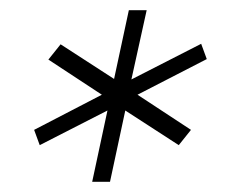

<svg xmlns="http://www.w3.org/2000/svg" viewBox="-20 -696 468 377"><path d="M161 -339 191 -479 58 -411 47 -441 180 -510 75 -579 99 -609 204 -541 233 -676H268L238 -540L375 -610L386 -580L250 -510L355 -441L331 -411L226 -479L196 -339Z"/></svg>

Font: Junicode SmExp
Style: Italic
Weight: 400
Width: 6
Italic angle: -11°
Designer: Peter S. Baker
Version: Version 2.205; ttfautohint (v1.8.4)